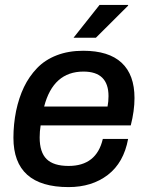

<svg xmlns="http://www.w3.org/2000/svg" viewBox="-20 -743 594 775"><path d="M276.9 -590.8 381.8 -723.1H497.1V-720.2L367.2 -590.8ZM256.8 12.2Q34.2 12.2 34.2 -187Q34.2 -241.2 44.9 -294.9Q56.2 -348.6 76.7 -391.4Q97.2 -434.1 129.4 -467.8Q161.6 -501.5 209 -519.8Q256.3 -538.1 315.9 -538.1Q418.9 -538.1 470.9 -489.7Q522.9 -441.4 522.9 -347.2Q522.9 -295.9 507.8 -236.8H144Q140.1 -212.9 140.1 -188Q140.1 -128.4 168.2 -100.8Q196.3 -73.2 256.8 -73.2Q369.6 -73.2 395 -182.1H497.1Q479.5 -86.4 415.3 -37.1Q351.1 12.2 256.8 12.2ZM158.2 -313H414.1Q418 -333 418 -355Q418 -454.1 316.9 -454.1Q194.8 -454.1 158.2 -313Z"/></svg>

Font: Archivo Medium
Style: Italic
Weight: 500
Italic angle: -10°
Designer: Hector Gatti
Foundry: Omnibus-Type
Version: Version 2.001